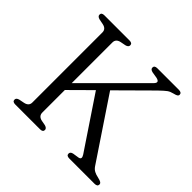

<svg xmlns="http://www.w3.org/2000/svg" viewBox="-169 -883 1066 1066"><g transform="rotate(45 363.5 -350.0)"><path d="M218 -75Q218 -47 248.5 -40.5L278 -35Q297 -29.5 297 -16.5Q297 0 275 0H80Q58 0 58 -16.5Q58 -30 77.5 -35L108 -41Q139.5 -47.5 139.5 -75V-625Q139.5 -652.5 108 -659L77.5 -665Q58 -670 58 -683.5Q58 -700 80 -700H277.5Q299.5 -700 299.5 -683.5Q299.5 -670 280.5 -665L249.5 -659Q218 -652.5 218 -625V-305.5L538 -625.5Q565 -651.5 529.5 -659.5L493 -665.5Q473.5 -670 473.5 -683.5Q473.5 -700 496 -700H664.5Q687.5 -700 687.5 -683.5Q687.5 -676.5 681.2 -672.2Q675 -668 658 -664Q638.5 -659.5 625.2 -650Q612 -640.5 583.5 -613L397 -428L636 -71Q646 -56 660.2 -48.8Q674.5 -41.5 691 -38.5Q712 -33.5 718.5 -28.8Q725 -24 725 -16.5Q725 0 702.5 0H504.5Q482 0 482 -16.5Q482 -30.5 501 -34.5L537 -40Q560 -44.5 543.5 -70L340.5 -373L218 -251.5Z"/></g></svg>

Font: Fraunces 9pt S050 Light
Style: Regular
Weight: 300
Version: Version 1.000; ttfautohint (v1.8.3)